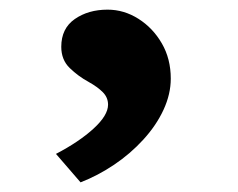

<svg xmlns="http://www.w3.org/2000/svg" viewBox="-20 -168 493 398"><path d="M147 210 96 151Q144 126 174 98.5Q204 71 204 49Q204 34 193 23Q182 12 164 2Q142 -10 124.5 -27Q107 -44 107 -71Q107 -109 135 -128.5Q163 -148 203 -148Q237 -148 267 -129Q297 -110 315.5 -78Q334 -46 334 -5Q334 27 319 59.5Q304 92 277 121.5Q250 151 216.5 173.5Q183 196 147 210Z"/></svg>

Font: Lexend Peta SemiBold
Style: Regular
Weight: 600
Designer: Bonnie Shaver-Troup, Thomas Jockin
Foundry: Lexend
Version: Version 1.007